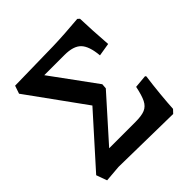

<svg xmlns="http://www.w3.org/2000/svg" viewBox="-175 -789 931 931"><g transform="rotate(-45 290.0 -324.0)"><path d="M39 4 19 -51 245 -303 34 -595 48 -636 313 -641Q351 -642 398.5 -645Q446 -648 490 -652L500 -643Q501 -609 503.5 -560.5Q506 -512 510 -460L443 -449Q437 -517 410.5 -544.5Q384 -572 323 -572H184L352 -342L350 -316L156 -99H337Q379 -99 401.5 -108.5Q424 -118 436.5 -143Q449 -168 459 -217L526 -223L530 -218Q523 -168 517.5 -111Q512 -54 510 -15L493 3L124 -3Z"/></g></svg>

Font: Alegreya SemiBold
Style: Regular
Weight: 600
Designer: Juan Pablo del Peral
Foundry: Huerta Tipografica
Version: Version 2.009